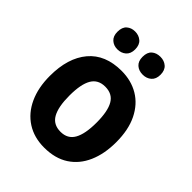

<svg xmlns="http://www.w3.org/2000/svg" viewBox="-214 -868 996 996"><g transform="rotate(45 284.5 -370.0)"><path d="M528 -274Q528 -189 500 -125Q472 -61 417.5 -25.5Q363 10 283 10Q209 10 154.5 -25Q100 -60 70.5 -124Q41 -188 41 -274Q41 -406 104 -481Q167 -556 286 -556Q357 -556 411.5 -523.5Q466 -491 497 -428Q528 -365 528 -274ZM185 -274Q185 -191 208.5 -149.5Q232 -108 285 -108Q337 -108 360.5 -149.5Q384 -191 384 -274Q384 -357 360.5 -397.5Q337 -438 284 -438Q232 -438 208.5 -397.5Q185 -357 185 -274ZM127 -684Q127 -718 145.5 -734Q164 -750 191 -750Q219 -750 238 -733.5Q257 -717 257 -684Q257 -652 238 -635.5Q219 -619 191 -619Q164 -619 145.5 -635.5Q127 -652 127 -684ZM311 -684Q311 -718 329.5 -734Q348 -750 377 -750Q405 -750 424 -733.5Q443 -717 443 -684Q443 -652 424 -635.5Q405 -619 377 -619Q348 -619 329.5 -635.5Q311 -652 311 -684Z"/></g></svg>

Font: Noto Sans Sinhala SemiCondensed
Style: Bold
Weight: 700
Width: 4
Designer: Jelle Bosma - Monotype Design Team
Foundry: Monotype Imaging Inc.
Version: Version 2.006; ttfautohint (v1.8.4.7-5d5b)